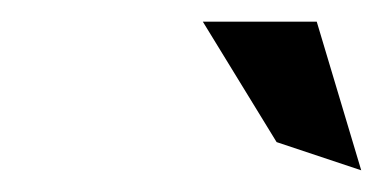

<svg xmlns="http://www.w3.org/2000/svg" viewBox="-20 -772 353 177"><path d="M235 -641 313 -615 272 -752H167Z"/></svg>

Font: Charger Pro
Style: LitObl
Weight: 300
Designer: Jasper
Foundry: Cannot Into Space Fonts
Version: Version 1.09